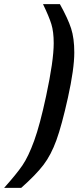

<svg xmlns="http://www.w3.org/2000/svg" viewBox="-87 -763 407 933"><path d="M137 -296Q174 -468 174 -553Q174 -609 162.5 -646Q151 -683 122 -743H204Q243 -673 258.5 -625Q274 -577 274 -508Q274 -428 243 -288Q213 -153 187 -81.5Q161 -10 124.5 38Q88 86 16 150H-67Q-7 83 22 40.5Q51 -2 79 -79Q107 -156 137 -296Z"/></svg>

Font: Saira Semi Condensed Medium
Style: Italic
Weight: 500
Width: 4
Italic angle: -12°
Designer: Hector Gatti with collaboration of the Omnibus-Type team
Foundry: Omnibus-Type
Version: Version 1.001; ttfautohint (v1.8)